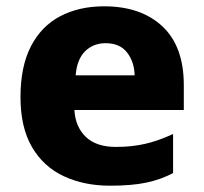

<svg xmlns="http://www.w3.org/2000/svg" viewBox="-20 -579 647 609"><path d="M310 -559Q427 -559 495 -495.5Q563 -432 563 -309V-230H216Q219 -177 252 -145Q285 -113 348 -113Q399 -113 441.5 -123Q484 -133 529 -154V-30Q489 -9 443 0.5Q397 10 329 10Q247 10 182.5 -20Q118 -50 81.5 -112.5Q45 -175 45 -271Q45 -368 78 -432Q111 -496 171 -527.5Q231 -559 310 -559ZM315 -442Q276 -442 250 -416.5Q224 -391 220 -340H407Q406 -383 383 -412.5Q360 -442 315 -442Z"/></svg>

Font: Noto Sans Thai Looped ExtraBold
Style: Regular
Weight: 800
Designer: Sasikarn Vongin, Ben Mitchell
Foundry: The Fontpad Ltd
Version: Version 1.001; ttfautohint (v1.8.4.7-5d5b)